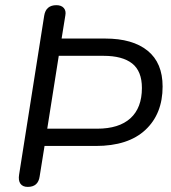

<svg xmlns="http://www.w3.org/2000/svg" viewBox="-20 -730 674 757"><path d="M89.3 6.9Q69.4 6.9 60.4 -5.9Q51.5 -18.7 55.4 -42L154.3 -668.4Q157.7 -689.3 169.8 -699.4Q181.9 -709.6 202.3 -709.6Q221.7 -709.6 231.4 -698.6Q241.1 -687.6 237.7 -669.6L222.9 -578H394.9Q502.9 -578 562 -530.1Q621.1 -482.3 621.1 -388.8Q621.1 -281.2 553.3 -217.9Q485.5 -154.5 357.4 -154.5H155.6L136.3 -34.3Q133.4 -13.9 121.8 -3.5Q110.1 6.9 89.3 6.9ZM166.3 -222.6H362.8Q449.1 -222.6 494.3 -263.7Q539.5 -304.9 539.5 -383.1Q539.5 -449.3 501.2 -479.6Q462.8 -509.9 388.3 -509.9H211.7Z"/></svg>

Font: Nunito ExtraLight
Style: Italic
Weight: 200
Italic angle: -9°
Designer: Vernon Adams
Foundry: Vernon Adams
Version: Version 3.602